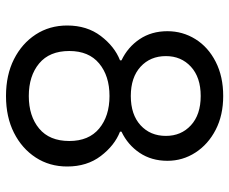

<svg xmlns="http://www.w3.org/2000/svg" viewBox="-82 -670 764 640"><g transform="rotate(90 300.0 -350.0)"><path d="M300 12Q230 12 177.5 -14.5Q125 -41 95 -87Q65 -133 65 -192Q65 -258 100 -304Q135 -350 181 -368V-373Q137 -394 110.5 -433.5Q84 -473 84 -526Q84 -577 110.5 -619.5Q137 -662 186 -687Q235 -712 300 -712Q364 -712 412.5 -687Q461 -662 488.5 -619.5Q516 -577 516 -526Q516 -473 489.5 -433.5Q463 -394 419 -373V-368Q465 -350 500 -304Q535 -258 535 -192Q535 -133 505 -87Q475 -41 422.5 -14.5Q370 12 300 12ZM300 -404Q362 -404 397.5 -436.5Q433 -469 433 -521Q433 -572 397.5 -604.5Q362 -637 300 -637Q238 -637 202.5 -604.5Q167 -572 167 -521Q167 -469 202.5 -436.5Q238 -404 300 -404ZM300 -64Q367 -64 408.5 -98.5Q450 -133 450 -199Q450 -264 408.5 -298.5Q367 -333 300 -333Q233 -333 191.5 -298.5Q150 -264 150 -199Q150 -133 191.5 -98.5Q233 -64 300 -64Z"/></g></svg>

Font: DM Mono
Style: Regular
Weight: 400
Designer: Colophon Foundry
Foundry: Colophon Foundry
Version: Version 1.000; ttfautohint (v1.8.2.53-6de2)